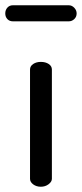

<svg xmlns="http://www.w3.org/2000/svg" viewBox="-55 -709 311 729"><path d="M100 -474Q118 -474 130 -466Q142 -458 142 -445V-30Q142 -19 129.5 -9.5Q117 0 100 0Q83 0 71 -9Q59 -18 59 -30V-445Q59 -458 71 -466Q83 -474 100 -474ZM-6 -689H206Q218 -689 227 -679.5Q236 -670 236 -658Q236 -645 227 -636.5Q218 -628 206 -628H-6Q-19 -628 -27 -636.5Q-35 -645 -35 -658Q-35 -671 -27 -680Q-19 -689 -6 -689Z"/></svg>

Font: Dosis
Style: Medium
Weight: 500
Designer: Edgar Tolentino, Pablo Impallari, Igino Marini
Foundry: Edgar Tolentino, Pablo Impallari, Igino Marini
Version: Version 1.007